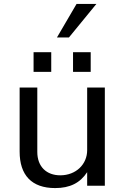

<svg xmlns="http://www.w3.org/2000/svg" viewBox="-20 -946 634 978"><path d="M514 -500H424V-181C424 -109 367 -53 287 -53C217 -53 170 -97 170 -172V-500H80V-174C80 -54 141 12 261 12C336 12 388 -14 424 -69V0H514ZM151 -580H241V-680H151ZM352 -580H442V-680H352ZM471 -926H370L270 -755H331Z"/></svg>

Font: Perun
Style: Regular
Weight: 400
Foundry: Copyright (c) Stefan Peev, Context Ltd, 2016
Version: Version 1.089